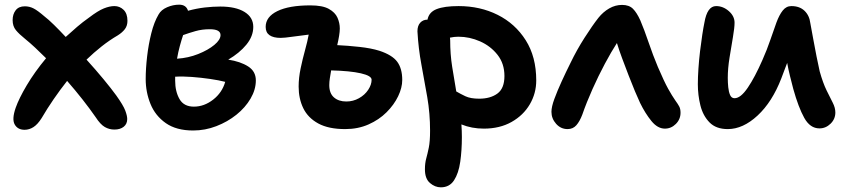

<svg xmlns="http://www.w3.org/2000/svg" viewBox="-20 -540 3618 821"><path d="M85 15Q56 15 43 -7.5Q30 -30 47 -79Q61 -119 94.5 -175.5Q128 -232 177 -291Q153 -315 130.5 -336Q108 -357 87 -374Q62 -394 48 -411Q34 -428 34 -454Q34 -479 47 -496Q60 -513 86 -513Q106 -513 123.5 -504Q141 -495 170 -470Q187 -457 210.5 -434Q234 -411 261 -382Q285 -404 309.5 -425Q334 -446 361 -465Q399 -494 424 -504Q449 -514 469 -514Q492 -514 508.5 -498Q525 -482 525 -451Q525 -430 514 -415.5Q503 -401 484 -389Q448 -368 414.5 -341.5Q381 -315 350 -285Q389 -242 422.5 -201.5Q456 -161 477 -132Q507 -90 515.5 -67.5Q524 -45 524 -31Q524 -10 509 2Q494 14 469 14Q447 14 428 3Q409 -8 389 -39Q364 -75 333 -114.5Q302 -154 267 -194Q237 -156 209.5 -116Q182 -76 158 -35Q141 -8 123 3.5Q105 15 85 15Z M806 18Q734 18 689 -13.5Q644 -45 623.5 -95.5Q603 -146 603 -202Q603 -246 609 -298Q615 -350 627 -398Q639 -446 658 -478Q669 -498 694.5 -509Q720 -520 746 -520Q776 -520 784 -494Q821 -504 855.5 -508Q890 -512 922 -512Q988 -512 1025.5 -489Q1063 -466 1063 -425Q1063 -385 1033.5 -349Q1004 -313 956 -285Q1008 -277 1041 -256Q1074 -235 1074 -196Q1074 -157 1051.5 -118.5Q1029 -80 991 -49.5Q953 -19 905 -0.5Q857 18 806 18ZM877 -415Q844 -415 816 -407Q788 -399 763 -390Q756 -369 749 -343.5Q742 -318 737 -289Q785 -292 827.5 -309Q870 -326 896.5 -348Q923 -370 923 -390Q923 -415 877 -415ZM729 -195Q729 -149 747.5 -116.5Q766 -84 809 -84Q853 -84 891.5 -114Q930 -144 943 -190Q916 -197 878 -202.5Q840 -208 800.5 -211Q761 -214 729 -212Q729 -204 729 -195Z M1456 12Q1385 12 1341 -12Q1297 -36 1277 -77Q1257 -118 1257 -170Q1257 -207 1265.5 -247.5Q1274 -288 1284.5 -326Q1295 -364 1300 -392Q1265 -388 1230.5 -383Q1196 -378 1180 -378Q1149 -378 1132.5 -389.5Q1116 -401 1116 -425Q1116 -468 1166 -492.5Q1216 -517 1307 -517Q1359 -517 1386 -502Q1413 -487 1423 -464.5Q1433 -442 1433 -418Q1433 -405 1430 -386.5Q1427 -368 1422 -347Q1466 -345 1516.5 -339.5Q1567 -334 1602 -323Q1657 -305 1678.5 -276Q1700 -247 1700 -198Q1700 -165 1682.5 -128.5Q1665 -92 1633 -60Q1601 -28 1556 -8Q1511 12 1456 12ZM1388 -176Q1388 -141 1408 -123.5Q1428 -106 1461 -106Q1490 -106 1515 -120Q1540 -134 1554.5 -156Q1569 -178 1569 -199Q1569 -216 1523 -226.5Q1477 -237 1396 -239Q1393 -222 1390.5 -206Q1388 -190 1388 -176Z M1865 261Q1840 261 1818.5 242.5Q1797 224 1797 184Q1797 158 1802.5 138Q1808 118 1813.5 91.5Q1819 65 1819 19Q1819 -55 1807 -124.5Q1795 -194 1782 -263.5Q1769 -333 1765 -406Q1765 -430 1777 -443Q1789 -456 1808 -456Q1814 -488 1847 -501Q1880 -514 1941 -514Q2033 -514 2108 -476.5Q2183 -439 2228 -368Q2273 -297 2273 -196Q2273 -141 2245.5 -94Q2218 -47 2167.5 -18.5Q2117 10 2049 10Q1997 10 1953 -8Q1955 20 1955 46Q1955 103 1948 152Q1941 201 1921.5 231Q1902 261 1865 261ZM1905 -368Q1905 -308 1913.5 -254.5Q1922 -201 1931 -149Q1948 -139 1970 -128.5Q1992 -118 2029 -118Q2077 -118 2107 -140Q2137 -162 2137 -215Q2137 -268 2107.5 -305.5Q2078 -343 2033 -363Q1988 -383 1940 -383Q1931 -383 1922 -382Q1913 -381 1904 -379Q1905 -374 1905 -368Z M2407 12Q2378 12 2358 -10.5Q2338 -33 2338 -62Q2338 -83 2350.5 -117Q2363 -151 2381.5 -191.5Q2400 -232 2420 -272Q2446 -326 2479.5 -378.5Q2513 -431 2539 -464Q2559 -489 2585 -504Q2611 -519 2640 -519Q2670 -519 2686.5 -502.5Q2703 -486 2718 -453Q2735 -413 2753.5 -358.5Q2772 -304 2793 -254Q2820 -191 2837 -160.5Q2854 -130 2868 -110Q2879 -95 2884.5 -84.5Q2890 -74 2890 -58Q2890 -30 2870 -10Q2850 10 2823 10Q2792 10 2765.5 -22.5Q2739 -55 2717 -100Q2708 -119 2695 -150Q2682 -181 2668 -217.5Q2654 -254 2640.5 -290Q2627 -326 2618 -356Q2594 -319 2566.5 -267.5Q2539 -216 2513.5 -159Q2488 -102 2470 -50Q2459 -21 2444.5 -4.5Q2430 12 2407 12Z M3092 12Q3042 12 3014 -16.5Q2986 -45 2975 -89Q2964 -133 2964 -180Q2964 -209 2966.5 -246.5Q2969 -284 2973.5 -321.5Q2978 -359 2983 -391.5Q2988 -424 2992 -443Q3004 -514 3042 -514Q3072 -514 3096.5 -492.5Q3121 -471 3121 -443Q3121 -422 3114 -381Q3107 -340 3099.5 -293.5Q3092 -247 3092 -207Q3092 -187 3094 -167Q3096 -147 3102 -133.5Q3108 -120 3121 -120Q3147 -120 3177.5 -165Q3208 -210 3240 -283Q3260 -328 3274 -369.5Q3288 -411 3300 -443.5Q3312 -476 3327 -495Q3342 -514 3364 -514Q3399 -514 3420 -494Q3441 -474 3445 -441Q3450 -414 3457 -375.5Q3464 -337 3471.5 -299Q3479 -261 3485 -235Q3499 -185 3514.5 -153.5Q3530 -122 3541 -100.5Q3552 -79 3552 -59Q3552 -31 3531.5 -11Q3511 9 3484 9Q3444 9 3419 -36Q3394 -81 3372 -160Q3365 -187 3358 -215Q3351 -243 3346 -271Q3340 -256 3334 -239.5Q3328 -223 3321 -205Q3282 -104 3219.5 -46Q3157 12 3092 12Z"/></svg>

Font: Shantell Sans Normal
Style: Regular
Weight: 600
Designer: Stephen Nixon, Anya Danilova, Shantell Martin
Foundry: Arrow Type
Version: Version 1.009;[a7da0bfa3]